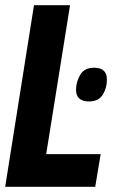

<svg xmlns="http://www.w3.org/2000/svg" viewBox="-23 -720 444 740"><path d="M-3 0 108 -700H247L155 -126H365L344 0ZM270 -376Q271 -407 287 -433Q303 -459 340 -459Q390 -459 389 -412Q389 -381 373 -355Q357 -329 320 -329Q269 -329 270 -376Z"/></svg>

Font: Georama SemiCondensed
Style: Bold Italic
Weight: 700
Width: 4
Italic angle: -9°
Designer: Jean-Baptiste Levee
Foundry: Production Type
Version: Version 1.000